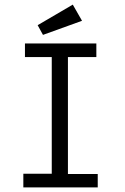

<svg xmlns="http://www.w3.org/2000/svg" viewBox="-20 -811 540 831"><path d="M81 0V-59H204V-564H88V-623H397V-564H274V-58H403V0ZM166 -660 143 -702 295 -791 335 -721Z"/></svg>

Font: Ligconsolata
Style: Regular
Weight: 400
Monospace: yes
Designer: Raph Levien, Cyreal, Brenton Simpson
Foundry: Raph Levien, Cyreal, Google
Version: Version 3.001; ttfautohint (v1.8.2.53-6de2)